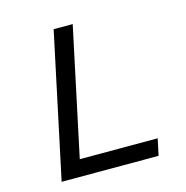

<svg xmlns="http://www.w3.org/2000/svg" viewBox="-100 -763 832 858"><g transform="rotate(-15 316.0 -334.0)"><path d="M81 0 223 -668H311.2L185.4 -76.7H545.8L529.6 0Z"/></g></svg>

Font: Atkinson Hyperlegible Mono ExtraLight
Style: Italic
Weight: 200
Italic angle: -12°
Monospace: yes
Designer: Elliott Scott, Megan Eiswerth, Linus Boman, Theodore Petrosky, Letters from Sweden
Foundry: Applied Design Works, Letters from Sweden
Version: Version 2.001